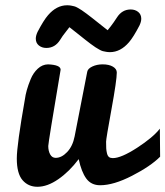

<svg xmlns="http://www.w3.org/2000/svg" viewBox="-20 -715 634 736"><path d="M427.7 -437Q427.7 -407.7 407.2 -295.4Q386.7 -183.1 386.7 -171.9Q386.7 -154.8 387.2 -146Q387.7 -137.2 390.1 -127.2Q392.6 -117.2 397.9 -113Q403.3 -108.9 412.6 -108.9Q444.3 -108.9 505.4 -148.4Q566.4 -188 592.8 -221.7Q592.8 -199.7 593.3 -167.5Q593.8 -135.3 593.8 -114.3Q557.1 -77.6 486.3 -41.3Q415.5 -4.9 363.8 -4.9Q329.6 -4.9 310.8 -30.5Q292 -56.2 281.7 -105Q245.6 -57.1 203.6 -28.1Q161.6 1 123.5 1Q88.4 1 66.4 -24.4Q44.4 -49.8 44.4 -107.4Q44.4 -158.7 75.7 -335.9Q77.6 -351.1 82.8 -369.6Q87.9 -388.2 97.7 -411.9Q107.4 -435.5 124.8 -451.7Q142.1 -467.8 164.1 -468.3Q212.4 -466.3 212.4 -447.8Q165 -167.5 165 -155.3Q165 -136.2 172.4 -123Q179.7 -109.9 193.4 -109.9Q216.3 -109.9 237.5 -132.3Q258.8 -154.8 266.1 -192.4L314.5 -440.4Q316.9 -452.1 334.2 -460.2Q351.6 -468.3 373.5 -468.3Q397.9 -468.3 412.8 -459.5Q427.7 -450.7 427.7 -437ZM392.6 -599.1Q398.4 -605.5 404.3 -613.8Q416 -628.9 428.2 -647.9Q447.8 -678.7 481 -678.7Q498 -678.7 509.8 -669.2Q521.5 -659.7 521.5 -643.1Q521.5 -631.8 514.6 -617.2Q491.2 -572.3 474.6 -553.2Q441.9 -515.1 401.4 -515.1Q393.6 -515.1 386.7 -516.4Q379.9 -517.6 374 -519Q368.2 -520.5 359.9 -525.4Q351.6 -530.3 345.7 -533.9Q339.8 -537.6 327.1 -547.1Q314.5 -556.6 306.2 -563.2Q297.9 -569.8 278.8 -585Q259.8 -600.1 246.1 -610.8Q238.3 -601.1 234.4 -595.7Q218.3 -575.7 210.4 -562Q190.9 -531.2 157.7 -531.2Q140.6 -531.2 128.9 -540.8Q117.2 -550.3 117.2 -566.9Q117.2 -578.1 124 -592.8Q147.5 -637.7 164.1 -656.7Q196.8 -694.8 237.3 -694.8Q245.1 -694.8 252 -693.6Q258.8 -692.4 264.6 -690.9Q270.5 -689.5 278.8 -684.6Q287.1 -679.7 293 -676Q298.8 -672.4 311.5 -662.8Q324.2 -653.3 332.5 -646.7Q340.8 -640.1 359.9 -625Q378.9 -609.9 392.6 -599.1Z"/></svg>

Font: iCiel Pacifico
Style: Regular
Weight: 400
Designer: Vernon Adams
Foundry: Vernon Adams
Version: Version 1.00 September 26, 2014, initial release